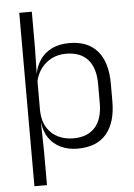

<svg xmlns="http://www.w3.org/2000/svg" viewBox="-57 -706 644 921"><g transform="rotate(-5 265.0 -245.5)"><path d="M294.5 10.5Q248 10.5 212.8 -6.5Q177.5 -23.5 156.2 -54.2Q135 -85 130 -126.5H110L129.5 -183Q131.5 -136 151.5 -104.2Q171.5 -72.5 204.5 -56.5Q237.5 -40.5 278 -40.5Q345.5 -40.5 381.8 -80.8Q418 -121 418 -198V-291Q418 -367.5 382 -407.8Q346 -448 277.5 -448Q238 -448 206.8 -431.8Q175.5 -415.5 155.2 -387.2Q135 -359 128 -322L111.5 -366.5H129.5Q136.5 -403 156.8 -432.5Q177 -462 212.2 -479.8Q247.5 -497.5 297.5 -497.5Q386 -497.5 432.5 -443.5Q479 -389.5 479 -286.5V-202Q479 -98.5 432 -44Q385 10.5 294.5 10.5ZM71 172V-663H131.5V-492L129 -366L129.5 -344.5V-140L129 -125.5L131.5 9V172Z"/></g></svg>

Font: Anek Odia Light
Style: Regular
Weight: 300
Designer: Yesha Goshar & Mahesh Sahu (Odia), Yesha Goshar (Latin)
Foundry: Ek Type
Version: Version 1.003